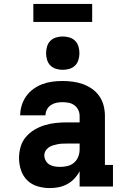

<svg xmlns="http://www.w3.org/2000/svg" viewBox="-20 -951 640 979"><path d="M234 8Q234 8 234 8Q234 8 234 8H233Q202 8 171.5 -1Q141 -10 119 -31.5Q97 -53 87 -83.5Q77 -114 77 -145Q77 -174 85 -202Q93 -230 111.5 -252Q130 -274 155 -289Q180 -304 207.5 -312.5Q235 -321 264 -324Q293 -327 321 -327H386V-360Q386 -376 379 -390.5Q372 -405 359 -414.5Q346 -424 330 -427Q314 -430 298 -430Q283 -430 268 -427Q253 -424 240 -415.5Q227 -407 219.5 -393Q212 -379 212 -363H83Q83 -363 83 -363Q83 -363 83 -363Q83 -389 91 -414.5Q99 -440 114 -461Q129 -482 150.5 -497.5Q172 -513 196 -522Q220 -531 246 -534.5Q272 -538 298 -538Q325 -538 351.5 -534.5Q378 -531 403 -522Q428 -513 450 -497.5Q472 -482 487 -460Q502 -438 508.5 -412Q515 -386 515 -360V-110H556V0H386V-78Q375 -57 359 -40Q343 -23 322.5 -12Q302 -1 279.5 3.5Q257 8 234 8ZM286 -100Q305 -100 324 -104.5Q343 -109 357.5 -121.5Q372 -134 379 -152Q386 -170 386 -189V-219H321Q309 -219 297 -218.5Q285 -218 273 -215.5Q261 -213 249.5 -209.5Q238 -206 228 -199Q218 -192 212 -181.5Q206 -171 206 -159Q206 -145 213 -132Q220 -119 232 -112Q244 -105 258 -102.5Q272 -100 286 -100ZM300 -595Q283 -595 266 -600Q249 -605 237 -617Q225 -629 220 -646Q215 -663 215 -680Q215 -697 220 -714Q225 -731 237 -743Q249 -755 266 -760Q283 -765 300 -765Q317 -765 334 -760Q351 -755 363 -743Q375 -731 380 -714Q385 -697 385 -680Q385 -663 380 -646Q375 -629 363 -617Q351 -605 334 -600Q317 -595 300 -595ZM150 -839V-931H450V-839Z"/></svg>

Font: Iosevka Curly Slab XBdEx
Style: Regular
Weight: 800
Width: 7
Monospace: yes
Designer: Belleve Invis
Foundry: Belleve Invis
Version: Version 11.0.0; ttfautohint (v1.8.3)